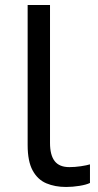

<svg xmlns="http://www.w3.org/2000/svg" viewBox="-20 -734 388 764"><path d="M243 10Q199 10 164.5 -4.5Q130 -19 110 -55.5Q90 -92 90 -157V-714H179V-165Q179 -117 197.5 -93Q216 -69 256 -69Q278 -69 301.5 -72.5Q325 -76 338 -80V-6Q324 1 296.5 5.5Q269 10 243 10Z"/></svg>

Font: Noto IKEA Arabic
Style: Regular
Weight: 400
Designer: Monotype Design Team
Foundry: Monotype Imaging Inc.
Version: Version 1.200